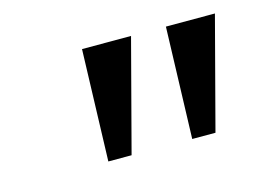

<svg xmlns="http://www.w3.org/2000/svg" viewBox="-46 -796 498 367"><g transform="rotate(-15 203.0 -613.0)"><path d="M296 -502.5 303 -723H400L342 -502.5ZM130 -502.5 137 -723H234L176 -502.5Z"/></g></svg>

Font: Public Sans Light
Style: Italic
Weight: 300
Italic angle: -8°
Designer: The Public Sans project authors (U.S. Web Design System). Libre Franklin designed by Pablo Impallari and Rodrigo Fuenzal
Version: Version 1.007; ttfautohint (v1.8.1) -l 8 -r 50 -G 200 -x 14 